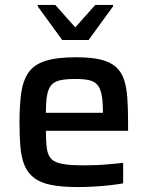

<svg xmlns="http://www.w3.org/2000/svg" viewBox="-20 -750 598 778"><path d="M296 8Q231 8 188 -0.5Q145 -9 119 -28.5Q93 -48 80 -78.5Q67 -109 63 -152.5Q59 -196 59 -254Q59 -323 66 -373Q73 -423 95 -455.5Q117 -488 163.5 -503Q210 -518 288 -518Q349 -518 388 -508.5Q427 -499 449.5 -479Q472 -459 482.5 -427.5Q493 -396 496 -352.5Q499 -309 499 -254V-220H166Q166 -175 170 -147.5Q174 -120 188.5 -105.5Q203 -91 234.5 -85.5Q266 -80 320 -80Q343 -80 370.5 -81Q398 -82 427 -85Q456 -88 479 -90V-7Q457 -3 426 0.5Q395 4 361 6Q327 8 296 8ZM397 -277V-296Q397 -341 391.5 -367.5Q386 -394 373.5 -407.5Q361 -421 339.5 -425.5Q318 -430 286 -430Q246 -430 222.5 -424.5Q199 -419 187 -404Q175 -389 170.5 -362.5Q166 -336 166 -293H415ZM232 -588 133 -724V-730H204L285 -639L366 -730H438V-724L339 -588Z"/></svg>

Font: Saira Thin Medium
Style: Regular
Weight: 500
Version: Version 1.101